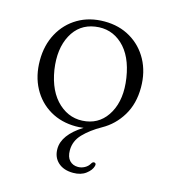

<svg xmlns="http://www.w3.org/2000/svg" viewBox="-102 -539 727 827"><g transform="rotate(15 262.0 -125.5)"><path d="M263 -458Q328.5 -458 379.2 -428Q430 -398 458.8 -345Q487.5 -292 487.5 -223.5Q487.5 -151 455.2 -97.8Q423 -44.5 370 -15Q322 12 291.8 43.5Q261.5 75 261.5 116.5Q261.5 146.5 276 161.8Q290.5 177 313.5 177Q329 177 343.2 169.2Q357.5 161.5 365.5 147Q370.5 139 377.5 140Q387 142 383.5 154.5Q378.5 173.5 356.5 190.2Q334.5 207 300 207Q257.5 207 232.8 184.5Q208 162 208 124.5Q208 62 293.5 8Q282 9.5 274.5 10Q267 10.5 260 10.5Q194.5 10.5 144 -19.2Q93.5 -49 65 -102Q36.5 -155 36.5 -224.5Q36.5 -292 65.2 -345Q94 -398 145 -428Q196 -458 263 -458ZM297 -22Q362.5 -32 396.2 -93.8Q430 -155.5 416 -247.5Q401.5 -342.5 350.2 -389.5Q299 -436.5 229 -426Q160.5 -416 127.2 -354Q94 -292 107.5 -201Q122.5 -107 175.2 -59.2Q228 -11.5 297 -22Z"/></g></svg>

Font: Fraunces 72pt Soft Light
Style: Regular
Weight: 300
Version: Version 1.000;[b76b70a41]